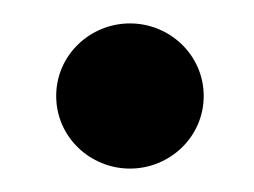

<svg xmlns="http://www.w3.org/2000/svg" viewBox="-20 -439 217 164"><path d="M28 -357C28 -322 57 -295 91 -295C125 -295 154 -322 154 -357C154 -392 125 -419 91 -419C57 -419 28 -392 28 -357Z"/></svg>

Font: Charger Sport
Style: Bd
Weight: 700
Designer: Jasper
Foundry: Cannot Into Space Fonts
Version: Version 1.1